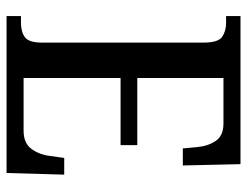

<svg xmlns="http://www.w3.org/2000/svg" viewBox="-104 -650 754 586"><g transform="rotate(90 273.0 -357.0)"><path d="M29 0V-44H50Q77 -44 93.5 -56Q110 -68 110 -108V-601Q110 -646 92.5 -658Q75 -670 50 -670H29V-714H481L485 -538H433L429 -581Q426 -615 410 -638.5Q394 -662 357 -662H218V-399H423V-348H218V-52H379Q417 -52 434.5 -76Q452 -100 456 -133L462 -176H513L508 0Z"/></g></svg>

Font: Noto Serif Armenian Condensed Medium
Style: Regular
Weight: 500
Width: 3
Designer: Monotype Design Team
Foundry: Monotype Imaging Inc.
Version: Version 2.008; ttfautohint (v1.8.4.7-5d5b)